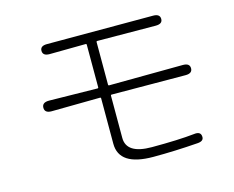

<svg xmlns="http://www.w3.org/2000/svg" viewBox="-98 -837 1196 982"><g transform="rotate(-15 500.0 -346.0)"><path d="M600 3Q419 3 419 -115V-355Q419 -360 414 -360L157 -357Q121 -357 121 -385Q121 -413 158 -413L414 -409Q419 -409 419 -414V-639Q419 -644 414 -644L223 -642Q187 -642 187 -669Q187 -695 223 -695H785Q821 -695 821 -668Q821 -642 785 -642L476 -644Q471 -644 471 -639V-414Q471 -409 476 -409L867 -412Q903 -412 903 -385Q903 -358 867 -358L476 -360Q471 -360 471 -355V-132Q471 -47 605 -47Q747 -47 830 -56Q866 -61 868 -34Q871 -8 835 -6Q712 3 600 3Z"/></g></svg>

Font: Resource Han Rounded KR Light
Style: Regular
Weight: 300
Designer: Cyano Hao (round all glyphs); Ryoko NISHIZUKA 西塚涼子 (kana, bopomofo & ideographs); Paul D. Hunt (Latin, Greek & Cyrillic)
Foundry: Cyano Hao
Version: 0.990